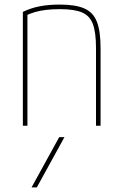

<svg xmlns="http://www.w3.org/2000/svg" viewBox="-20 -550 540 840"><path d="M141 270H118L239 50H262ZM80 -498Q115 -515 154 -522.5Q193 -530 242 -530Q310 -530 349 -513Q388 -496 404 -454.5Q420 -413 420 -340V0H400V-340Q400 -408 386.5 -444.5Q373 -481 339 -495.5Q305 -510 242 -510Q211 -510 184 -507Q157 -504 134 -497.5Q111 -491 89 -480L100 -494V0H80Z"/></svg>

Font: M PLUS Code Latin Thin
Style: Regular
Weight: 250
Designer: Coji Morishita
Foundry: UNDERFOREST DESIGN
Version: Version 1.002; ttfautohint (v1.8.3)